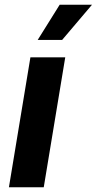

<svg xmlns="http://www.w3.org/2000/svg" viewBox="-20 -787 407 807"><path d="M17.5 0 107.8 -545.9H254.2L163.9 0ZM138.4 -619.1 230.8 -767.1H366.7L241.1 -619.1Z"/></svg>

Font: Adwaita Sans
Style: Italic
Weight: 400
Italic angle: -9.39999°
Designer: Rasmus Andersson
Foundry: rsms
Version: Version 4.001;git-9221beed3